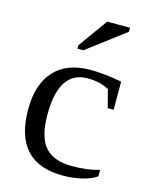

<svg xmlns="http://www.w3.org/2000/svg" viewBox="-108 -765 660 845"><g transform="rotate(15 222.0 -342.5)"><path d="M413.1 -27.8Q389.2 -10.3 347.2 -0.2Q305.2 9.8 261.2 9.8Q38.1 9.8 38.1 -232.9Q38.1 -347.7 95 -409.4Q151.9 -471.2 257.8 -471.2Q323.7 -471.2 401.9 -456.1V-328.1H375L354 -409.2Q313.5 -432.1 256.8 -432.1Q126 -432.1 126 -232.9Q126 -129.4 165.8 -85.2Q205.6 -41 289.1 -41Q360.4 -41 413.1 -57.1ZM178.7 -546.4V-562.5L274.4 -695.3H378.4V-677.2L205.6 -546.4Z"/></g></svg>

Font: Tinos
Style: Regular
Weight: 400
Designer: Steve Matteson
Foundry: Monotype Imaging Inc.
Version: Version 1.23